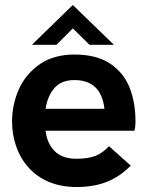

<svg xmlns="http://www.w3.org/2000/svg" viewBox="-20 -745 592 771"><path d="M437.5 -565H339.5L272.5 -631L206.5 -565H108L272.5 -725ZM288.5 6Q224 6 175.2 -15Q126.5 -36 94 -72.8Q61.5 -109.5 45 -157Q28.5 -204.5 28.5 -257Q28.5 -324.5 55.5 -386Q82.5 -447.5 141.5 -488.5Q198 -526 279 -526Q368.5 -526 423.2 -488.8Q478 -451.5 501 -391.8Q524 -332 524 -259Q524 -232.5 519.5 -220H163Q169 -169 199.5 -138.2Q230 -107.5 287.5 -107.5Q334 -107.5 363.2 -119Q392.5 -130.5 417.5 -158L505 -80Q463 -36.5 410 -15.2Q357 6 288.5 6ZM399.5 -308Q386 -423.5 279 -423.5Q226.5 -423.5 198.8 -391.8Q171 -360 163 -308Z"/></svg>

Font: Acari Sans
Style: Bold
Weight: 700
Designer: Alfredo Marco Pradil and Stefan Peev (font) & Cristiano Sobral (main changes)
Foundry: Alfredo Marco Pradil and Stefan Peev (font) & Cristiano Sobral (main changes)
Version: Version 1.063; ttfautohint (v1.8.3)